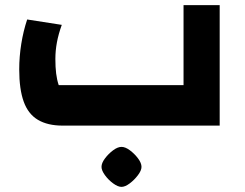

<svg xmlns="http://www.w3.org/2000/svg" viewBox="-20 -490 954 749"><path d="M224 0Q166 0 128 -22.5Q90 -45 72.5 -93.5Q55 -142 55 -219Q55 -269 63 -319Q71 -369 86 -414L221 -393Q208 -357 202 -324.5Q196 -292 196 -260Q196 -228 199 -203.5Q202 -179 209 -158H696V-470H837V0ZM454 239Q440 239 421.5 225.5Q403 212 389.5 193.5Q376 175 376 161Q376 146 389.5 128Q403 110 421 96.5Q439 83 454 83Q469 83 487 96.5Q505 110 518.5 128Q532 146 532 161Q532 175 518 193.5Q504 212 486 225.5Q468 239 454 239Z"/></svg>

Font: Changa
Style: Bold
Weight: 700
Designer: Eduardo Rodriguez Tunni
Foundry: Eduardo Rodriguez Tunni
Version: Version 3.002; ttfautohint (v1.8.2)